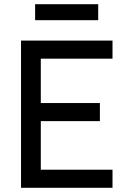

<svg xmlns="http://www.w3.org/2000/svg" viewBox="-20 -893 600 913"><path d="M80 -700H515V-614H174V-403H455V-317H174V-86H515V0H80ZM147 -873H447V-797H147Z"/></svg>

Font: Retni Sans Medium
Style: Regular
Weight: 500
Designer: Vitaly Kuzmin
Foundry: ParaType Ltd.
Version: Version 1.00;March 2, 2019;FontCreator 11.5.0.2425 64-bit; t